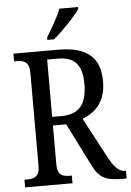

<svg xmlns="http://www.w3.org/2000/svg" viewBox="-61 -976 695 1021"><g transform="rotate(-5 286.5 -465.5)"><path d="M217 -784V-771H253C302 -812 373 -886 395 -921V-931H295C279 -886 245 -831 217 -784ZM31 0H284V-41H273C235 -41 207 -49 207 -108V-315H278L391 -90C427 -15 462 0 558 0H573V-41H570C535 -41 510 -69 482 -121L367 -337C433 -361 493 -414 493 -525C493 -655 423 -714 269 -714H31V-673H45C81 -673 112 -664 112 -605V-108C112 -49 82 -41 45 -41H31ZM257 -361H207V-667H263C356 -667 393 -620 393 -521C393 -417 355 -361 257 -361Z"/></g></svg>

Font: Noto Serif Tamil Condensed
Style: Italic
Weight: 400
Width: 3
Italic angle: -12°
Designer: Indian Type Foundry, Tom Grace, and the Monotype Design Team
Foundry: Monotype Imaging Inc.
Version: Version 2.003